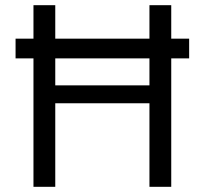

<svg xmlns="http://www.w3.org/2000/svg" viewBox="-20 -720 789 740"><path d="M40 -495V-571H709V-495ZM556 0V-700H640V0ZM109 0V-700H193V0ZM177 -322V-391H577V-322Z"/></svg>

Font: DM Sans 11pt
Style: Regular
Weight: 400
Version: Version 4.004;gftools[0.9.30]